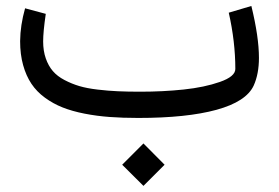

<svg xmlns="http://www.w3.org/2000/svg" viewBox="-20 -395 935 643"><path d="M449.7 -87.9Q525.9 -87.9 595.2 -95.2Q664.6 -102.5 716.3 -120.6Q768.1 -138.7 768.1 -164.1Q768.1 -255.4 746.1 -352.5L821.8 -375Q847.2 -271 847.2 -201.2Q847.2 -147.5 829.6 -108.4Q804.7 -54.7 705.1 -27.3Q605.5 0 442.9 0Q390.6 0 347.7 -3.2Q304.7 -6.3 263.2 -14.4Q221.7 -22.5 189.7 -35.2Q157.7 -47.9 130.4 -67.9Q103 -87.9 85.2 -114.5Q67.4 -141.1 57.4 -177Q47.4 -212.9 47.4 -257.3Q47.9 -310.1 64 -367.2L133.3 -348.6Q124.5 -288.6 124.5 -256.3Q124.5 -224.6 133.3 -199.5Q142.1 -174.3 157 -157Q171.9 -139.6 196 -127Q220.2 -114.3 245.8 -106.7Q271.5 -99.1 306.9 -95Q342.3 -90.8 374.8 -89.4Q407.2 -87.9 449.7 -87.9ZM460.4 85.4 531.2 156.7 460.4 227.5 389.2 156.7Z"/></svg>

Font: Samim WOL
Style: WOL
Weight: 400
Foundry: DejaVu fonts team - Redesigned by Saber Rastikerdar
Version: Version 4.0.0